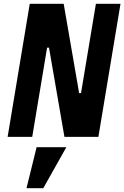

<svg xmlns="http://www.w3.org/2000/svg" viewBox="-20 -718 652 1007"><path d="M237 -468H227L149 0H20L136 -698H314L395 -230H405L483 -698H612L496 0H318ZM172 54H328L207 269H119Z"/></svg>

Font: IBM Plex Mono
Style: Bold Italic
Weight: 700
Italic angle: -9°
Monospace: yes
Designer: Mike Abbink, Paul van der Laan, Pieter van Rosmalen
Foundry: Bold Monday
Version: Version 2.3